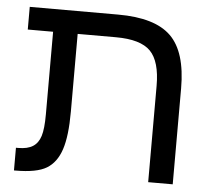

<svg xmlns="http://www.w3.org/2000/svg" viewBox="-46 -650 784 700"><g transform="rotate(5 345.5 -299.5)"><path d="M127.9 -516.1H35.2V-599.1H358.9Q493.7 -599.1 552.2 -541.7Q610.8 -484.4 610.8 -351.1V0H521V-352.1Q521 -441.9 484.6 -479Q448.2 -516.1 357.9 -516.1H217.8V-231.9Q217.8 -142.1 201.4 -92.8Q185.1 -43.5 148.9 -21.7Q112.8 0 35.2 0H29.8V-83H38.1Q72.3 -83 91.8 -95.5Q111.3 -107.9 119.6 -134.3Q127.9 -160.6 127.9 -213.9Z"/></g></svg>

Font: Liberation Sans
Style: Regular
Weight: 400
Designer: Steve Matteson
Foundry: Ascender Corporation
Version: Version 2.00.1